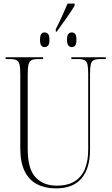

<svg xmlns="http://www.w3.org/2000/svg" viewBox="-20 -1030 618 1060"><path d="M288 -869Q306 -904 324 -943.5Q342 -983 353 -1010H392V-999Q376 -971 347.5 -931Q319 -891 293 -855H288ZM226 -770Q215 -770 208 -778.5Q201 -787 201 -810Q201 -834 208 -842.5Q215 -851 226 -851Q238 -851 245.5 -842.5Q253 -834 253 -810Q253 -787 245.5 -778.5Q238 -770 226 -770ZM376 -770Q365 -770 357.5 -778.5Q350 -787 350 -810Q350 -834 357.5 -842.5Q365 -851 376 -851Q388 -851 395 -842.5Q402 -834 402 -810Q402 -787 395 -778.5Q388 -770 376 -770ZM289 10Q230 10 185.5 -12.5Q141 -35 116.5 -84Q92 -133 92 -214V-621Q92 -657 87.5 -674.5Q83 -692 71 -698Q59 -704 34 -704H11V-714H218V-704H191Q167 -704 154.5 -698Q142 -692 137.5 -674Q133 -656 133 -619V-206Q133 -97 176.5 -51Q220 -5 293 -5Q356 -5 394.5 -30.5Q433 -56 450 -100.5Q467 -145 467 -203V-620Q467 -656 463 -674Q459 -692 446.5 -698Q434 -704 410 -704H374V-714H564V-704H534Q510 -704 497.5 -698Q485 -692 481 -674Q477 -656 477 -619V-201Q477 -103 431 -46.5Q385 10 289 10Z"/></svg>

Font: Noto Serif Display Condensed ExtraLight
Style: Regular
Weight: 200
Width: 3
Designer: Monotype Design Team
Foundry: Monotype Imaging Inc.
Version: Version 2.009